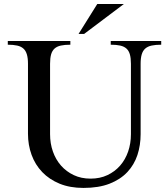

<svg xmlns="http://www.w3.org/2000/svg" viewBox="-20 -902 817 938"><path d="M391.1 -736.3H363.8L455.1 -882.3H585ZM116.7 -590.3Q116.7 -618.2 111.3 -636.2Q106 -654.3 94.2 -664.8Q82.5 -675.3 63.7 -679.4Q44.9 -683.6 18.1 -683.6V-701.7H323.7V-683.6Q296.4 -683.6 277.3 -679.4Q258.3 -675.3 246.6 -664.8Q234.9 -654.3 229.7 -636.2Q224.6 -618.2 224.6 -590.3V-246.6Q224.6 -201.2 238.5 -161.6Q252.4 -122.1 278.3 -92.8Q304.2 -63.5 340.6 -46.4Q377 -29.3 422.4 -29.3Q468.3 -29.3 504.6 -46.4Q541 -63.5 566.7 -92.8Q592.3 -122.1 606 -161.6Q619.6 -201.2 619.6 -246.6V-590.3Q619.6 -618.2 614.5 -636.2Q609.4 -654.3 597.7 -664.8Q585.9 -675.3 567.1 -679.4Q548.3 -683.6 521 -683.6V-701.7H767.6V-683.6Q740.2 -683.6 720.9 -679.4Q701.7 -675.3 689.7 -664.8Q677.7 -654.3 672.4 -636.2Q667 -618.2 667 -590.3V-246.6Q667 -192.4 651.4 -144.8Q635.7 -97.2 602.1 -61.3Q568.4 -25.4 515.4 -4.6Q462.4 16.1 387.7 16.1Q321.8 16.1 271.2 -4.6Q220.7 -25.4 186.3 -61.3Q151.9 -97.2 134.3 -145.5Q116.7 -193.8 116.7 -248.5Z"/></svg>

Font: Khmer Busra Bunong
Style: Regular
Weight: 400
Designer: D. Kanjahn
Version: Version 7.100; 2014